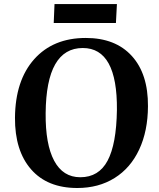

<svg xmlns="http://www.w3.org/2000/svg" viewBox="-20 -917 790 951"><path d="M246.1 -803.2 250 -897H559.1L554.2 -803.2ZM54.2 -334Q55.7 -518.6 149.4 -623.8Q243.2 -729 404.8 -729Q551.8 -729 632.8 -639.9Q713.9 -550.8 712.9 -391.1Q712.4 -268.1 669.4 -176.3Q626.5 -84.5 547.4 -35.2Q468.3 14.2 362.8 14.2Q214.4 14.2 133.8 -78.4Q53.2 -170.9 54.2 -334ZM206.1 -356.9Q204.6 -202.6 248.3 -120.8Q292 -39.1 377.9 -39.1Q469.2 -39.1 512.9 -121.1Q556.6 -203.1 559.1 -372.1Q562 -679.2 390.1 -679.2Q209 -679.2 206.1 -356.9Z"/></svg>

Font: Literata SemiBold
Style: Italic
Weight: 650
Italic angle: -2.39999°
Designer: Latin by Veronika Burian and Jose Scaglione. Greek by Irene Vlachou. Cyrillic by Vera Evstafieva
Foundry: TypeTogether
Version: Version 3.021